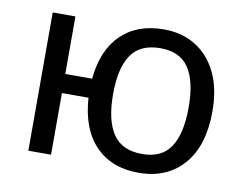

<svg xmlns="http://www.w3.org/2000/svg" viewBox="-65 -634 930 733"><g transform="rotate(10 399.5 -268.0)"><path d="M513 10Q409 10 346.5 -54Q284 -118 276 -239H173V0H85V-536H173V-313H277Q288 -426 350 -486Q412 -546 515 -546Q585 -546 638 -513.5Q691 -481 721 -419.5Q751 -358 751 -269Q751 -136 687 -63Q623 10 513 10ZM514 -63Q591 -63 625 -115.5Q659 -168 659 -269Q659 -370 624.5 -421.5Q590 -473 514 -473Q436 -473 401 -421.5Q366 -370 366 -269Q366 -168 401 -115.5Q436 -63 514 -63Z"/></g></svg>

Font: Noto Sans Living
Style: Regular
Weight: 400
Designer: Monotype Design Team
Foundry: Monotype Imaging Inc.
Version: Version 2.013; ttfautohint (v1.8.4.7-5d5b)